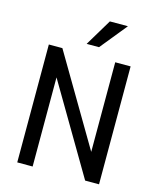

<svg xmlns="http://www.w3.org/2000/svg" viewBox="-133 -1017 911 1109"><g transform="rotate(15 322.5 -462.5)"><path d="M78 0V-705H159L497 -132H475V-705H567V0H484L147 -572H170V0ZM288 -765 384 -925H492L362 -765Z"/></g></svg>

Font: Nunito Sans 10pt Condensed SemiBold
Style: Regular
Weight: 600
Width: 3
Designer: Vernon Adams
Foundry: Vernon Adams
Version: Version 3.101;gftools[0.9.27]